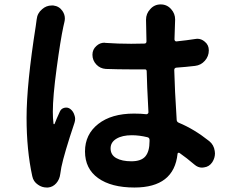

<svg xmlns="http://www.w3.org/2000/svg" viewBox="-20 -797 1040 857"><path d="M143.6 -710Q146.5 -738.3 168 -755.9Q186.5 -772.5 210.9 -772.5Q213.9 -772.5 217.8 -772.5Q244.1 -769.5 258.8 -748Q269.5 -732.4 269.5 -714.8Q269.5 -707 267.6 -699.2Q264.6 -686.5 262.7 -677.7Q250 -619.1 232.9 -492.7Q215.8 -366.2 215.8 -297.9Q215.8 -267.6 218.8 -245.1Q218.8 -243.2 220.7 -242.7Q222.7 -242.2 223.6 -244.1Q231.4 -264.6 247.1 -298.8Q252.9 -312.5 267.6 -315.9Q282.2 -319.3 293.9 -310.5Q307.6 -299.8 312.5 -282.2Q315.4 -274.4 315.4 -266.6Q315.4 -257.8 312.5 -249Q266.6 -112.3 253.9 -50.8Q251 -36.1 249 -20.5Q246.1 3.9 231 21Q215.8 38.1 194.3 40Q191.4 40 188.5 40Q167 40 149.4 27.3Q128.9 13.7 124 -10.7Q98.6 -127 98.6 -271.5Q98.6 -420.9 139.6 -680.7Q140.6 -685.5 141.6 -695.3Q142.6 -705.1 143.6 -710ZM647.5 -167V-171.9Q647.5 -182.6 637.7 -184.6Q601.6 -193.4 568.4 -193.4Q525.4 -193.4 499.5 -177.7Q473.6 -162.1 473.6 -134.8Q473.6 -105.5 499 -91.3Q524.4 -77.1 566.4 -77.1Q610.4 -77.1 628.9 -99.1Q647.5 -121.1 647.5 -167ZM914.1 -167Q934.6 -150.4 938.5 -123Q939.5 -117.2 939.5 -112.3Q939.5 -91.8 927.7 -73.2Q914.1 -52.7 890.6 -49.8Q885.7 -48.8 881.8 -48.8Q863.3 -48.8 847.7 -62.5Q813.5 -91.8 781.2 -114.3Q778.3 -116.2 775.4 -114.7Q772.5 -113.3 772.5 -110.4Q756.8 40 580.1 40Q476.6 40 418 -2Q359.4 -43.9 359.4 -121.1Q359.4 -197.3 418.5 -243.7Q477.5 -290 578.1 -290Q609.4 -290 633.8 -287.1Q636.7 -287.1 639.6 -289.6Q642.6 -292 642.6 -295.9Q635.7 -423.8 634.8 -478.5Q634.8 -488.3 625 -487.3Q604.5 -487.3 565.4 -487.3Q508.8 -487.3 452.1 -489.3Q426.8 -491.2 410.2 -508.8Q392.6 -527.3 392.6 -552.7Q392.6 -576.2 410.2 -591.8Q425.8 -606.4 446.3 -606.4Q448.2 -606.4 451.2 -605.5Q506.8 -601.6 565.4 -601.6Q604.5 -601.6 624 -602.5Q633.8 -602.5 633.8 -612.3Q633.8 -627 632.8 -661.1L631.8 -709Q631.8 -736.3 650.4 -755.9Q668.9 -777.3 697.3 -777.3Q725.6 -777.3 744.1 -755.9Q761.7 -736.3 761.7 -710L758.8 -621.1Q758.8 -617.2 761.7 -614.3Q764.6 -611.3 768.6 -612.3Q815.4 -617.2 851.6 -623Q856.4 -624 860.4 -624Q878.9 -624 893.6 -611.3Q912.1 -596.7 912.1 -572.3Q912.1 -545.9 894.5 -525.9Q877 -505.9 850.6 -502.9Q809.6 -498 767.6 -495.1Q757.8 -494.1 757.8 -484.4Q759.8 -399.4 768.6 -262.7Q768.6 -252.9 778.3 -249Q846.7 -220.7 914.1 -167Z"/></svg>

Font: Gen Jyuu GothicX Bold
Style: Bold
Weight: 700
Designer: Ryoko NISHIZUKA (kana &amp; ideographs); Paul D. Hunt (Latin, Greek &amp; Cyrillic); Wenlong ZHANG (bopomofo); Sandoll C
Version: Version 1.058.20140828